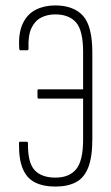

<svg xmlns="http://www.w3.org/2000/svg" viewBox="-20 -681 410 707"><path d="M184 6Q139 6 108.5 -9.5Q78 -25 63.5 -60.5Q49 -96 50 -154Q50 -159 53 -159H78Q83 -159 83 -153Q82 -82 107.5 -54.5Q133 -27 184 -27Q235 -27 260.5 -58Q286 -89 286 -167V-318H121Q118 -318 118 -324V-347Q118 -352 121 -352H286V-489Q286 -569 260 -598.5Q234 -628 183 -628Q154 -628 131 -616Q108 -604 95.5 -577Q83 -550 85 -502Q85 -496 81 -496H54Q51 -496 51 -502Q47 -558 63.5 -593.5Q80 -629 111.5 -645Q143 -661 183 -661Q251 -661 285.5 -623Q320 -585 320 -487V-169Q320 -103 305 -64.5Q290 -26 259.5 -10Q229 6 184 6Z"/></svg>

Font: Sofia Sans Extra Condensed ExtraLight
Style: Regular
Weight: 250
Designer: Botio Nikoltchev, Ani Petrova
Foundry: lettersoup
Version: Version 4.101